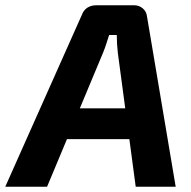

<svg xmlns="http://www.w3.org/2000/svg" viewBox="-59 -710 728 730"><path d="M451 -690Q470 -690 484 -678Q498 -666 500 -647L609 0H457L389 -509Q387 -526 386 -543Q385 -560 385 -577H356Q351 -562 345.5 -544.5Q340 -527 333 -510L120 0H-39L252 -653Q259 -672 273.5 -681Q288 -690 307 -690ZM504 -298 490 -181H134L148 -298Z"/></svg>

Font: Exo 2
Style: Bold Italic
Weight: 700
Italic angle: -8°
Designer: Natanael Gama
Foundry: Natanael Gama
Version: Version 2.010